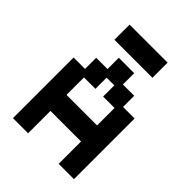

<svg xmlns="http://www.w3.org/2000/svg" viewBox="-230 -927 1057 1057"><g transform="rotate(45 298.5 -398.0)"><path d="M61 11V-461H150V-548H238V-636H358V-548H446V-461H536V11H417V-163H179V11ZM179 -288H417V-424H328V-511H268V-424H179ZM151 -689V-807H447V-689Z"/></g></svg>

Font: Pixelify Sans SemiBold
Style: Regular
Weight: 600
Designer: Stefie Justprince
Foundry: Typecalism Foundryline
Version: Version 1.000